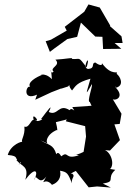

<svg xmlns="http://www.w3.org/2000/svg" viewBox="-20 -807 573 866"><path d="M476 -128 521 -175 496 -246 520 -248 528 -294 483 -369C481 -344 554 -361 499 -415C531 -426 498 -441 502 -411C543 -421 522 -463 506 -474C516 -492 485 -459 439 -523C444 -514 434 -507 410 -525C389 -522 412 -499 378 -496C346 -498 392 -577 371 -503C330 -556 345 -538 304 -541C315 -550 274 -540 230 -538C257 -511 201 -502 222 -484C202 -464 209 -529 214 -450C177 -488 147 -460 177 -472C140 -459 102 -434 116 -415C98 -426 79 -350 147 -380L139 -357L212 -391L256 -408C263 -408 224 -397 287 -417C320 -449 272 -435 305 -399C321 -418 324 -434 388 -452C368 -381 362 -371 395 -428C398 -416 371 -347 385 -347L393 -330L306 -324C327 -289 305 -328 294 -310C244 -342 241 -282 200 -302C221 -345 197 -312 165 -270C183 -275 150 -252 139 -265C165 -254 120 -306 132 -267C118 -266 111 -228 90 -236C95 -194 68 -169 84 -166C82 -173 28 -155 15 -108C73 -103 37 -90 75 -74C39 -40 107 -102 54 -85C78 -55 113 -59 94 4C138 -55 156 -39 134 6C143 -35 154 37 189 -11C160 45 180 -14 215 27C182 32 264 29 251 -37C284 -31 286 -25 305 20C299 -4 323 -12 305 -24C293 -18 301 -27 322 -36L380 38L418 34L480 39L444 21C506 11 457 -1 500 -41C436 -54 453 -31 478 -46C501 -73 472 -139 438 -131ZM196 -159C185 -164 188 -201 239 -222C227 -234 248 -191 232 -256C295 -270 281 -273 277 -260L364 -238L368 -191L357 -122C313 -99 302 -115 336 -107C271 -84 291 -129 256 -102C236 -138 230 -96 234 -111C221 -157 198 -152 163 -174ZM533 -613 528 -643 476 -689 477 -692C461 -719 446 -746 430 -773L379 -787L360 -754L272 -686L281 -669L210 -628L186 -621L205 -573L226 -589L284 -631L328 -641L345 -705L410 -642L442 -641L445 -586L527 -587L497 -613Z"/></svg>

Font: Asimov Aggro
Style: CondIt
Weight: 500
Designer: Google
Version: Version 2.000980; 2014